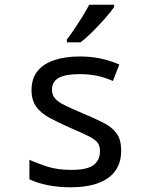

<svg xmlns="http://www.w3.org/2000/svg" viewBox="-20 -786 640 816"><path d="M279 10Q229 10 183.5 1Q138 -8 105 -24V-107Q140 -91 182.5 -77.5Q225 -64 284 -64Q350 -64 377.5 -84.5Q405 -105 405 -144Q405 -165 395.5 -178.5Q386 -192 359 -206Q332 -220 280 -242Q228 -265 191 -285Q154 -305 134 -332.5Q114 -360 114 -403Q114 -451 138.5 -482.5Q163 -514 209.5 -530Q256 -546 320 -546Q364 -546 404 -538Q444 -530 487 -512L460 -442Q420 -459 386.5 -465Q353 -471 320 -471Q258 -471 229.5 -455Q201 -439 201 -405Q201 -383 213.5 -368Q226 -353 254.5 -339Q283 -325 330 -305Q383 -283 420 -264Q457 -245 476 -218.5Q495 -192 495 -146Q495 -95 470.5 -60.5Q446 -26 398 -8Q350 10 279 10ZM264 -618Q279 -637 296.5 -663Q314 -689 331 -716.5Q348 -744 359 -766H465V-756Q453 -738 428 -709.5Q403 -681 374.5 -652.5Q346 -624 322 -606H264Z"/></svg>

Font: Noto Sans Mono
Style: Regular
Weight: 400
Designer: Monotype Design Team
Foundry: Monotype Imaging Inc.
Version: Version 2.014